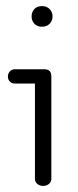

<svg xmlns="http://www.w3.org/2000/svg" viewBox="-20 -602 256 632"><path d="M149 -13Q149 -3 141 3.5Q133 10 122 10Q111 10 103 3.5Q95 -3 95 -13V-327H29Q19 -327 12.5 -333.5Q6 -340 6 -350Q6 -360 12.5 -367Q19 -374 29 -374H126Q149 -374 149 -351ZM93 -524Q84 -534 84 -548Q84 -562 93 -572Q102 -582 118 -582Q134 -582 143.5 -572Q153 -562 153 -548Q153 -534 143.5 -524Q134 -514 118 -514Q102 -514 93 -524Z"/></svg>

Font: Flamenco
Style: Regular
Weight: 400
Designer: Luciano Vergara
Foundry: Luciano Vergara
Version: Version 1.002